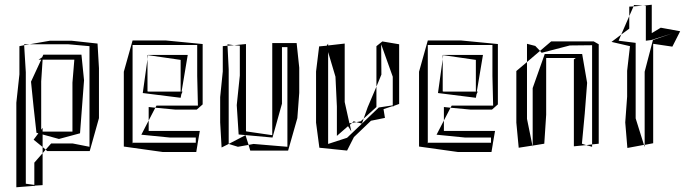

<svg xmlns="http://www.w3.org/2000/svg" viewBox="-20 -622 2893 811"><path d="M134 -61 142 -59 122 -32 160 -1V-54L229 -35L318 -59L335 -283L324 -391H163L158 -380L143 -370H154L111 -277L122 -169ZM154 -278 160 -370H294L286 -273V-66H160V-82L154 -74ZM62 -427V-308L49 -188V169L125 163V165L127 162L160 160V25L125 65V159L89 154V-317L82 -431ZM268 -435 358 -427V-2L287 -16H196L173 10L179 16H359L398 -123V-334L392 -438L282 -450H191L105 -435ZM173 10 160 25V-1ZM82 -434V-435H105L82 -431Z M836 -181V-436L681 -451H540L503 -319V-3L667 20H809L814 -10L815 -11H814L824 -69H608V-113L577 -53L698 -41H807V-19H541L540 -15V-432H813V-301L816 -176H641L636 -167L721 -159H811ZM603 -236V-372L583 -229L743 -209L746 -224L751 -235H747L773 -390H605V-389L743 -369V-235H607ZM608 -170 636 -167 608 -113ZM603 -389H605L603 -372Z M993 -429V-303L980 -178L988 -54L1131 -41L1171 -184V-423H1194V-2L1051 -14L1030 -10L1037 14H1197L1236 -123L1244 -230V-336L1233 -440H1130V-51L1020 -67L1019 -69V-436L969 -431ZM921 -427V-320L910 -212V-105L916 1L946 -14V-329L941 -429ZM946 -14 1017 -51 1030 -10 985 -2ZM941 -434V-435L969 -431L941 -429Z M1570 -427V-256L1591 -307L1590 -434V-435L1639 -298V-177L1580 -168L1509 -100L1516 -121L1504 -110L1485 -106L1509 -100L1446 -40L1366 -14V-402L1397 -298L1403 -172V-48L1450 -89L1464 -67L1458 -95L1467 -103L1456 -101L1436 -191V-438L1366 -430V-438L1360 -429L1328 -426L1315 -320V-104L1329 2L1446 14L1475 -43L1547 -112L1606 -124L1600 -161L1639 -174V-171L1644 -175L1666 -183V-435L1595 -447ZM1533 -169 1570 -256V-170L1516 -121ZM1474 -110 1485 -106 1467 -103Z M2083 -181V-436L1928 -451H1787L1750 -319V-3L1914 20H2056L2061 -10L2062 -11H2061L2071 -69H1855V-113L1824 -53L1945 -41H2054V-19H1788L1787 -15V-432H2060V-301L2063 -176H1888L1883 -167L1968 -159H2058ZM1850 -236V-372L1830 -229L1990 -209L1993 -224L1998 -235H1994L2020 -390H1852V-389L1990 -369V-235H1854ZM1855 -170 1883 -167 1855 -113ZM1850 -389H1852L1850 -372Z M2450 -143 2460 -272 2439 -394H2281L2230 -250V-7L2279 -15L2287 -137V-377H2412L2404 -371V-377V-4L2456 -9L2438 -15ZM2488 -447H2308L2261 -407L2268 -399L2387 -430L2479 -431H2481V-12L2509 -15V-435ZM2206 -360 2161 -322V-104L2171 2L2229 -7L2206 -120ZM2206 -437 2241 -428 2261 -407 2206 -360ZM2456 -9 2481 -12V-2ZM2229 -7H2230V-1Z M2706 -598 2708 -596V-450L2731 -453L2820 -481L2738 -453L2703 -319V-10L2739 -17V-437L2820 -425L2853 -490L2771 -505L2733 -482V-602L2695 -598ZM2665 -441 2593 -450 2604 -476 2563 -445 2641 -427 2629 -323V-214L2621 -105L2630 3L2700 -10L2665 -122ZM2604 -476 2638 -554V-501ZM2638 -594V-554L2656 -595ZM2658 -601 2695 -598 2656 -595ZM2700 -10H2703V-1Z"/></svg>

Font: Quebrada
Style: Regular
Weight: 400
Designer: deFharo
Foundry: deFharo
Version: Version 1.034 2012